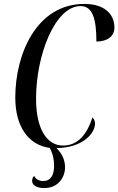

<svg xmlns="http://www.w3.org/2000/svg" viewBox="-20 -746 604 980"><path d="M206 214C277 214 312 159 312 108C312 73 298 38 268 10C405 8 465 -67 465 -115C465 -130 459 -139 452 -147C426 -65 380 -3 302 -3C219 -3 164 -88 164 -242C164 -467 262 -715 391 -715C453 -715 472 -649 472 -534C524 -534 564 -558 564 -605C564 -676 511 -726 411 -726C165 -726 58 -468 58 -248C58 -95 129 -5 234 9C251 41 256 70 256 101C256 148 239 178 200 178C178 178 163 168 154 152C146 159 144 169 144 178C144 199 168 214 206 214Z"/></svg>

Font: Noto Serif Display ExtraCondensed Medium
Style: Italic
Weight: 500
Width: 2
Italic angle: -12°
Designer: Monotype Design Team
Foundry: Monotype Imaging Inc.
Version: Version 2.009